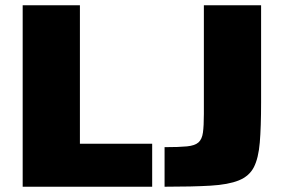

<svg xmlns="http://www.w3.org/2000/svg" viewBox="-20 -708 1075 728"><path d="M66 0V-688H283V-163H557V0ZM604 0V-150Q659 -150 689 -153Q719 -156 732.5 -168Q746 -180 749.5 -205.5Q753 -231 753 -276V-688H970V-320Q970 -227 965 -167.5Q960 -108 942.5 -74Q925 -40 885.5 -24Q846 -8 778 -4Q710 0 604 0Z"/></svg>

Font: Saira SemiExpanded ExtraBold
Style: Regular
Weight: 800
Width: 6
Designer: Hector Gatti with collaboration of the Omnibus-Type team
Foundry: Omnibus-Type
Version: Version 1.101